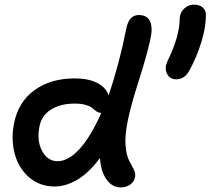

<svg xmlns="http://www.w3.org/2000/svg" viewBox="-20 -814 910 830"><path d="M742.2 -471.2Q714.4 -471.2 702.1 -495.1Q689.9 -519 704.1 -549.8Q756.8 -657.2 756.8 -733.9Q757.8 -758.8 775.6 -776.4Q793.5 -793.9 818.8 -793.9Q842.3 -793.9 856.2 -781.7Q870.1 -769.5 870.1 -751Q870.6 -697.8 850.8 -633.3Q831.1 -568.8 799.8 -511.2Q778.8 -471.2 742.2 -471.2ZM216.8 -7.8Q151.9 -7.8 106.2 -47.1Q60.5 -86.4 43.7 -148.9Q26.9 -211.4 41 -282.2Q59.6 -374 129.6 -424.6Q199.7 -475.1 303.2 -475.1Q361.8 -475.1 400.1 -455.6Q438.5 -436 449.2 -401.9Q494.6 -532.7 525.9 -689.9Q537.1 -749 580.1 -749Q616.7 -749 629.2 -720.7Q641.6 -692.4 628.9 -639.2Q613.3 -569.3 579.1 -462.4Q544.9 -355.5 532.2 -292Q519 -227.1 522.9 -184.1Q526.9 -141.1 537.8 -120.6Q548.8 -100.1 557.9 -82.3Q566.9 -64.5 564 -49.8Q560.5 -27.8 542.7 -15.9Q524.9 -3.9 502 -3.9Q464.8 -3.9 440.4 -38.3Q416 -72.8 412.1 -130.9Q365.7 -67.9 315.2 -37.8Q264.6 -7.8 216.8 -7.8ZM150.9 -269Q138.2 -206.1 161.9 -161.6Q185.5 -117.2 229 -117.2Q275.9 -117.2 324.5 -170.7Q373 -224.1 418 -326.2H417Q406.2 -326.2 397 -332.5Q387.7 -338.9 379.9 -346.2Q372.1 -353.5 352.3 -359.9Q332.5 -366.2 304.2 -366.2Q240.7 -366.2 200.4 -340.3Q160.2 -314.5 150.9 -269Z"/></svg>

Font: Shantell Sans Irregular Bouncy
Style: Italic
Weight: 500
Italic angle: -11.31°
Designer: Stephen Nixon, Anya Danilova, Shantell Martin
Foundry: Arrow Type
Version: Version 1.006;[9816181b4]